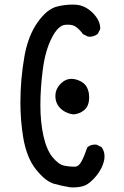

<svg xmlns="http://www.w3.org/2000/svg" viewBox="-20 -816 540 836"><path d="M68.8 -370.6Q68.8 -469.7 86.4 -570.8Q102.5 -660.2 143.1 -717.8Q184.1 -776.4 228.5 -787.6Q262.7 -795.9 293.9 -795.9Q302.7 -795.9 311 -795.4Q351.1 -792.5 383.8 -759.8Q416.5 -727.1 416.5 -691.4V-689.9L405.8 -668.5Q396 -661.1 387.2 -658.7Q378.4 -656.2 372.8 -656.2Q367.2 -656.2 362.8 -656.7L341.3 -667.5Q330.1 -683.6 312.5 -697.8Q299.3 -708.5 275.9 -708.5Q270.5 -708.5 264.2 -708Q232.9 -705.1 205.6 -651.4Q177.2 -596.2 166.5 -514.2Q155.8 -432.1 155.8 -358.4Q155.8 -284.7 169.2 -224.1Q182.6 -163.6 209 -131.3Q235.4 -99.6 259.3 -94.7Q280.8 -90.3 298.8 -90.3Q302.2 -90.3 306.6 -90.3Q316.9 -90.8 325.2 -99.6Q330.6 -105 335.9 -115.2Q347.7 -137.7 359.9 -173.8L360.8 -174.8Q374 -186.5 393.6 -186.5Q396.5 -186.5 400.9 -186L422.4 -175.3L423.3 -173.8Q435.1 -157.2 435.1 -134.8Q435.1 -128.4 434.1 -121.1Q424.3 -73.7 384.3 -33.7Q361.8 -11.2 341.8 -5.6Q321.8 0 298.8 0Q289.6 0 285.2 -0.5Q249 -6.3 214.4 -16.1Q178.7 -26.4 137.7 -76.9Q96.7 -127.4 81.5 -214.8Q68.8 -291 68.8 -370.6ZM252.9 -335.9Q221.2 -359.4 221.2 -397.5Q221.2 -431.2 248 -455.1Q267.1 -472.7 291 -472.7Q307.1 -472.7 325.2 -464.8Q348.1 -455.1 358.2 -436.3Q368.2 -417.5 368.2 -392.1Q368.2 -353.5 345.2 -335.4Q325.2 -319.8 299.8 -317.9Q272.9 -321.3 252.9 -335.9Z"/></svg>

Font: Bakudai
Style: Medium
Weight: 500
Version: Version 1.48